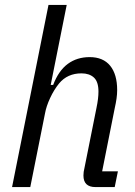

<svg xmlns="http://www.w3.org/2000/svg" viewBox="-20 -760 547 780"><path d="M177 -740H251L186 -415H196Q218 -473 255.5 -500.5Q293 -528 344 -528Q399 -528 427.5 -493Q456 -458 456 -394Q456 -378 453.5 -360Q451 -342 446 -320L395 -64H459L446 0H368Q319 0 319 -47Q319 -55 320 -62Q321 -69 323 -77L372 -322Q380 -360 380 -388Q380 -428 361.5 -445Q343 -462 311 -462Q254 -462 220 -421Q199 -395 183.5 -361.5Q168 -328 163 -300L103 0H29Z"/></svg>

Font: IBM Plex Sans Cond
Style: Italic
Weight: 400
Width: 3
Italic angle: -11°
Designer: Mike Abbink, Paul van der Laan, Pieter van Rosmalen
Foundry: Bold Monday
Version: Version 1.3